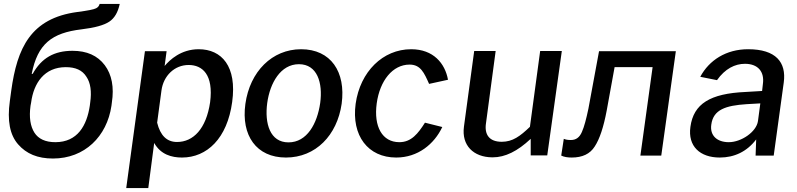

<svg xmlns="http://www.w3.org/2000/svg" viewBox="-20 -790 4047 975"><path d="M348 -532C256 -532 191 -496 146 -415H141C171 -567 243 -623 394 -641C461 -649 508 -662 535 -680C562 -698 579 -728 588 -770H486C483 -760 478 -753 468 -748C457 -742 426 -736 372 -729C136 -697 67 -547 37 -329L30 -277C16 -177 30 -105 72 -57C114 -9 171 15 249 15C410 15 523 -97 546 -253L548 -269C560 -347 548 -411 512 -459C475 -508 421 -532 348 -532ZM138 -269C151 -369 206 -449 314 -449C363 -449 398 -434 419 -400C440 -369 446 -325 438 -269L436 -253C421 -153 374 -68 261 -68C210 -68 175 -85 155 -116C134 -149 127 -194 135 -253Z M733 165 763 -64C796 -5 852 10 904 10C1031 10 1134 -87 1159 -272C1184 -453 1106 -540 989 -540C899 -540 842 -486 816 -455L826 -530H716L621 165ZM879 -69C827 -69 794 -102 778 -167L800 -331C810 -405 866 -460 938 -460C1008 -460 1065 -411 1047 -271C1027 -135 961 -69 879 -69Z M1432 10C1583 10 1692 -103 1715 -263C1737 -425 1660 -540 1509 -540C1362 -540 1249 -427 1226 -262C1204 -102 1282 10 1432 10ZM1445 -67C1351 -67 1323 -163 1337 -267C1351 -369 1405 -464 1498 -464C1591 -464 1620 -370 1606 -267C1591 -162 1539 -67 1445 -67Z M2068 -540C1924 -540 1809 -426 1786 -263C1764 -101 1849 10 1992 10C2102 10 2185 -58 2226 -145L2138 -167C2103 -112 2069 -68 2008 -68C1921 -68 1877 -147 1893 -265C1909 -381 1974 -462 2060 -462C2116 -462 2134 -420 2159 -364L2255 -385C2240 -468 2181 -540 2068 -540Z M2479 9H2482C2545 9 2608 -22 2675 -85V-1H2759L2833 -531H2723L2671 -146C2621 -98 2583 -70 2528 -70C2464 -70 2439 -107 2448 -165L2497 -531H2388L2336 -147C2323 -51 2385 8 2479 9Z M3101 -449H3294L3232 0H3338L3412 -530H3022L2968 -238C2957 -186 2947 -147 2935 -120C2923 -92 2905 -79 2879 -79C2862 -79 2853 -81 2843 -85L2830 0C2844 7 2862 10 2883 10C2937 10 2976 -8 3000 -46C3025 -84 3045 -144 3061 -229Z M3635 10C3709 10 3773 -20 3820 -82L3817 0H3909L3960 -371C3974 -474 3920 -540 3779 -540C3667 -540 3581 -484 3536 -400L3621 -383C3662 -441 3712 -466 3763 -466C3829 -466 3863 -426 3854 -363L3850 -328L3766 -323C3586 -315 3502 -263 3486 -146C3472 -47 3535 10 3635 10ZM3681 -68C3622 -68 3584 -101 3592 -157C3602 -234 3666 -254 3771 -261L3841 -265L3829 -175C3821 -120 3744 -68 3681 -68Z"/></svg>

Font: Cheyenne Sans Medium
Style: Italic
Weight: 500
Italic angle: -8.13011°
Designer: The Public Sans project authors (U.S. Web Design System), Libre Franklin designed by Pablo Impallari and Rodrigo Fuenzal
Foundry: The Cheyenne Sans Project Authors
Version: Version 2.007